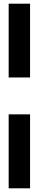

<svg xmlns="http://www.w3.org/2000/svg" viewBox="-20 -811 210 1041"><path d="M143 -391H27V-791H143ZM27 -191H143V210H27Z"/></svg>

Font: Georama Condensed
Style: Bold
Weight: 700
Width: 3
Designer: Jean-Baptiste Levee
Foundry: Production Type
Version: Version 1.000